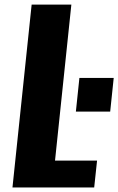

<svg xmlns="http://www.w3.org/2000/svg" viewBox="-20 -830 523 850"><path d="M315.9 -335.9 331.5 -484.9H483.4L467.8 -335.9ZM35.2 0 120.1 -809.6H295.9L223.6 -119.1H409.7L397 0Z"/></svg>

Font: Oswald
Style: Bold
Weight: 700
Designer: Vernon Adams
Foundry: Vernon Adams
Version: 3.0; ttfautohint (v0.94.23-7a4d-dirty) -l 8 -r 50 -G 200 -x 